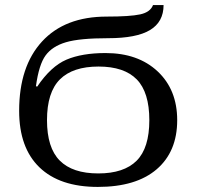

<svg xmlns="http://www.w3.org/2000/svg" viewBox="-20 -734 782 764"><path d="M630.9 -713.9Q630.9 -647 577.1 -614.5Q523.4 -582 410.2 -582Q296.9 -582 242.4 -565.9Q188 -549.8 161.4 -513.4Q134.8 -477.1 123 -391.1L127.9 -389.2Q182.6 -470.2 244.4 -496.6Q306.2 -522.9 399.9 -522.9Q529.3 -522.9 607.2 -450Q685.1 -377 685.1 -255.9Q685.1 -130.4 603.3 -60.3Q521.5 9.8 369.1 9.8Q217.8 9.8 137 -68.1Q56.2 -146 56.2 -293Q56.2 -469.7 147.2 -568.8Q238.3 -668 404.8 -668Q497.6 -668 537.8 -676.8Q578.1 -685.5 588.9 -713.9ZM371.1 -43.9Q473.1 -43.9 523.7 -94.5Q574.2 -145 574.2 -255.9Q574.2 -366.7 524.2 -418Q474.1 -469.2 372.1 -469.2Q269.5 -469.2 218.3 -418Q167 -366.7 167 -255.9Q167 -146 217.8 -95Q268.6 -43.9 371.1 -43.9Z"/></svg>

Font: Droid Serif
Style: Regular
Weight: 400
Designer: Monotype Design team
Foundry: Monotype Imaging Inc.
Version: Version 1.03